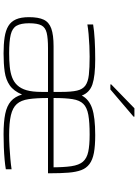

<svg xmlns="http://www.w3.org/2000/svg" viewBox="135 -918 791 1102"><g transform="rotate(90 531.0 -367.5)"><path d="M287 8Q234 8 194.5 2Q155 -4 129.5 -19.5Q104 -35 91.5 -63.5Q79 -92 79 -138Q79 -192 93.5 -222.5Q108 -253 144.5 -266Q181 -279 246 -279Q290 -279 333.5 -279Q377 -279 421 -279Q465 -279 508 -279V-324Q508 -381 500.5 -413.5Q493 -446 471.5 -461.5Q450 -477 410 -481.5Q370 -486 305 -486Q279 -486 244 -484.5Q209 -483 176 -480Q143 -477 121 -473V-506Q156 -512 208 -515Q260 -518 321 -518Q417 -518 464.5 -502Q512 -486 529 -441Q550 -482 601.5 -500Q653 -518 756 -518Q818 -518 858 -510.5Q898 -503 922 -485Q946 -467 957 -437.5Q968 -408 971.5 -364Q975 -320 975 -260V-247H543Q543 -180 549.5 -136Q556 -92 577.5 -68Q599 -44 642 -34Q685 -24 757 -24Q788 -24 823 -26Q858 -28 892 -31Q926 -34 952 -38V-5Q930 -1 897 2Q864 5 826.5 6.5Q789 8 752 8Q680 8 634 -1.5Q588 -11 561.5 -34Q535 -57 523 -98Q503 -50 470.5 -27.5Q438 -5 392.5 1.5Q347 8 287 8ZM286 -24Q329 -24 363.5 -27.5Q398 -31 424.5 -41Q451 -51 469 -70Q489 -91 498.5 -124.5Q508 -158 508 -210V-247H257Q200 -247 169 -239.5Q138 -232 126 -209Q114 -186 114 -138Q114 -92 128 -67Q142 -42 179.5 -33Q217 -24 286 -24ZM941 -262Q941 -336 934.5 -380.5Q928 -425 908.5 -447.5Q889 -470 851.5 -478Q814 -486 753 -486Q682 -486 640 -478.5Q598 -471 577 -450Q556 -429 549.5 -388Q543 -347 543 -279H954ZM465 -605V-610L602 -743H650V-738L494 -605Z"/></g></svg>

Font: Saira Expanded Thin
Style: Regular
Weight: 250
Width: 7
Designer: Hector Gatti with collaboration of the Omnibus-Type team
Foundry: Omnibus-Type
Version: Version 1.101